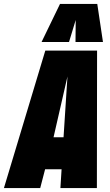

<svg xmlns="http://www.w3.org/2000/svg" viewBox="-62 -959 560 979"><path d="M-42 0 169 -701H433L432 0H246L252 -96H168L143 0ZM211 -259H262L282 -569ZM150 -745 244 -939H434L463 -745H323L324 -857L290 -745Z"/></svg>

Font: Georama Condensed Black
Style: Italic
Weight: 900
Width: 3
Italic angle: -9°
Designer: Jean-Baptiste Levee
Foundry: Production Type
Version: Version 1.000